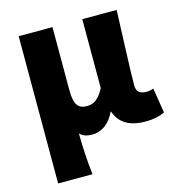

<svg xmlns="http://www.w3.org/2000/svg" viewBox="-113 -669 909 971"><g transform="rotate(-15 342.0 -183.5)"><path d="M72 202H252C243 124 240 66 239 -15C257 4 280 8 305 8C353 8 396 -23 422 -79H425C445 -18 498 14 579 14C629 14 657 5 682 -6L661 -137C649 -132 635 -130 625 -130C592 -130 572 -141 572 -178C572 -269 581 -438 585 -569H405V-208C379 -158 352 -138 315 -138C270 -138 249 -161 249 -239V-569H72Z"/></g></svg>

Font: Noto Sans CJK Black
Style: Bold
Weight: 900
Designer: Ryoko NISHIZUKA (kana & ideographs); Paul D. Hunt (Latin, Greek & Cyrillic); Wenlong ZHANG (bopomofo); Sandoll Communica
Foundry: Adobe Systems Incorporated
Version: Version 1.000;PS 1;hotconv 1.0.78;makeotf.lib2.5.61930